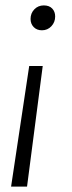

<svg xmlns="http://www.w3.org/2000/svg" viewBox="-20 -493 266 710"><path d="M93 -423Q93 -444 107 -458.5Q121 -473 142 -473Q162 -473 173 -461.5Q184 -450 184 -432Q184 -411 170 -396Q156 -381 135 -381Q116 -381 104.5 -393Q93 -405 93 -423ZM138 -249 80 197H21L88 -249Z"/></svg>

Font: Fira Sans Condensed Light
Style: Italic
Weight: 300
Width: 3
Italic angle: -8°
Designer: Carrois Corporate & Edenspiekermann AG
Foundry: Carrois Corporate GbR & Edenspiekermann AG
Version: Version 4.203